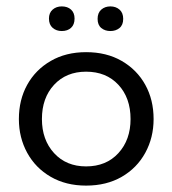

<svg xmlns="http://www.w3.org/2000/svg" viewBox="-20 -570 539 600"><path d="M249 10Q186 10 138.5 -17.5Q91 -45 65 -92.5Q39 -140 39 -198Q39 -258 65 -305Q91 -352 138.5 -379.5Q186 -407 249 -407Q313 -407 360.5 -379.5Q408 -352 434 -305Q460 -258 460 -198Q460 -140 434 -92.5Q408 -45 360.5 -17.5Q313 10 249 10ZM249 -50Q312 -50 350 -91.5Q388 -133 388 -198Q388 -264 350 -305Q312 -346 249 -346Q187 -346 149 -305Q111 -264 111 -198Q111 -133 149 -91.5Q187 -50 249 -50ZM173 -473Q156 -473 144.5 -483Q133 -493 133 -512Q133 -530 144.5 -540Q156 -550 173 -550Q191 -550 202 -540Q213 -530 213 -512Q213 -493 202 -483Q191 -473 173 -473ZM325 -473Q308 -473 296.5 -482.5Q285 -492 285 -511Q285 -530 296.5 -540Q308 -550 325 -550Q342 -550 353.5 -540Q365 -530 365 -511Q365 -492 353.5 -482.5Q342 -473 325 -473Z"/></svg>

Font: Rokkitt SemiBold
Style: Regular
Weight: 400
Version: Version 3.103